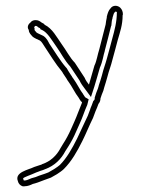

<svg xmlns="http://www.w3.org/2000/svg" viewBox="-20 -498 489 667"><path d="M42 131C44 140 50 146 58 149C61 149 63 150 66 149C76 149 86 145 94 141C99 140 105 138 111 136C128 129 139 126 157 119L178 107C187 101 196 95 202 89C229 62 248 28 266 -8C279 -34 290 -62 303 -88L312 -112C316 -120 319 -129 322 -137C327 -143 329 -149 329 -156C332 -165 335 -174 339 -183L342 -194C346 -205 349 -218 353 -231C359 -255 365 -267 371 -292L380 -325C383 -336 386 -348 389 -359C397 -387 406 -411 406 -445C406 -446 407 -447 407 -448C407 -457 404 -465 398 -471C389 -480 372 -481 364 -469C357 -462 354 -452 351 -440V-437C349 -429 348 -421 347 -413C340 -384 332 -356 325 -327C319 -309 316 -286 308 -270C302 -251 295 -223 289 -204C283 -212 278 -218 274 -228C262 -246 252 -262 240 -280C223 -297 209 -325 194 -345C177 -369 162 -399 135 -412L133 -415L124 -420C118 -425 112 -428 105 -428C97 -429 89 -425 85 -419C78 -414 73 -403 80 -394C80 -383 89 -376 94 -370C101 -365 110 -361 119 -357C126 -352 130 -343 135 -336C153 -309 173 -276 194 -251C196 -248 198 -246 199 -243L211 -225C213 -221 215 -218 218 -214C230 -198 241 -174 253 -159C256 -154 260 -146 265 -143L264 -139C255 -118 248 -97 239 -77L227 -50C219 -32 209 -13 199 2L190 17C177 42 155 63 127 72C124 74 122 75 120 75C113 77 106 80 99 82C79 92 30 100 42 131ZM60 122C63 117 87 110 106 101C115 98 119 96 119 96C126 94 135 91 136 90C170 78 193 54 207 27L216 13C227 -4 237 -23 245 -42L257 -69C267 -90 273 -111 282 -131L283 -133L288 -153L276 -160C274 -162 273 -165 270 -169L269 -170V-171C259 -183 248 -207 234 -226C231 -230 230 -231 229 -234L228 -235L217 -252C212 -262 212 -260 211 -262L210 -263L209 -264C189 -287 170 -319 151 -347C148 -352 144 -364 131 -373L129 -374L127 -375C119 -379 111 -382 107 -385C101 -391 100 -394 100 -394V-401L98 -404L100 -405L102 -408H103H104H105C106 -408 107 -408 111 -405L113 -403L119 -400L121 -396L126 -394C145 -385 159 -360 178 -333C191 -315 205 -287 224 -267C235 -250 245 -235 256 -219C262 -206 268 -199 273 -192L296 -161L308 -198C314 -217 322 -246 327 -263C337 -285 339 -306 344 -321V-322C351 -350 359 -378 366 -408L367 -409V-411C368 -419 368 -426 370 -432L371 -435V-437C374 -448 376 -453 378 -455L380 -456L381 -458C382 -458 383 -458 384 -457C386 -455 386 -459 386 -456C386 -422 378 -393 370 -364C367 -352 364 -341 361 -330L352 -297C346 -274 340 -261 334 -236C330 -221 326 -210 323 -201V-200L320 -190C315 -179 313 -171 310 -162L309 -159V-156C309 -153 309 -153 307 -150L304 -147L303 -144C300 -136 297 -127 294 -121V-120L285 -96C271 -67 260 -42 248 -17C230 19 212 51 188 75C185 78 175 85 167 90L148 101C131 108 120 110 104 117C98 119 93 120 90 121L87 122L85 123C78 126 71 129 66 129H63C62 128 62 128 62 127L61 125V124C61 123 60 122 60 122Z"/></svg>

Font: Scribbler
Style: Clr
Weight: 400
Designer: Mew Too
Foundry: Cannot Into Space Fonts
Version: Version 1.001